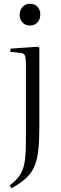

<svg xmlns="http://www.w3.org/2000/svg" viewBox="-20 -762 324 1015"><path d="M41 233 32 218Q58 198 74.5 178Q91 158 100.5 132.5Q110 107 113.5 69.5Q117 32 117 -22V-421Q117 -458 111 -470Q105 -482 83 -483L34 -488L36 -505L181 -515L188 -510V-91Q188 -23 183 27Q178 77 163.5 113.5Q149 150 119.5 178Q90 206 41 233ZM138 -627Q114 -627 99 -643Q84 -659 84 -683Q84 -708 99 -725Q114 -742 138 -742Q164 -742 178.5 -726Q193 -710 193 -685Q193 -661 178.5 -644Q164 -627 138 -627Z"/></svg>

Font: Literata 60pt Light
Style: Regular
Weight: 300
Designer: Latin by Veronika Burian and Jose Scaglione. Greek by Irene Vlachou. Cyrillic by Vera Evstafieva.
Foundry: TypeTogether
Version: Version 3.103;gftools[0.9.29]